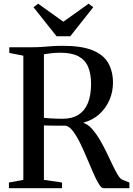

<svg xmlns="http://www.w3.org/2000/svg" viewBox="-20 -992 702 1012"><path d="M27 0V-30L103 -44V-698.5L29 -713V-743H151Q179 -743 204.8 -745Q230.5 -747 256.8 -748.8Q283 -750.5 311 -750.5Q410.5 -750.5 468 -727Q525.5 -703.5 550.5 -659.8Q575.5 -616 575.5 -555.5Q575.5 -508.5 557 -465.2Q538.5 -422 503.5 -390.2Q468.5 -358.5 418 -345Q442.5 -337.5 463.8 -314Q485 -290.5 504.5 -258Q524 -225.5 541 -190.2Q558 -155 572.8 -123.5Q587.5 -92 600.5 -70.8Q613.5 -49.5 624 -45L662 -30V0H526Q514.5 0 500.8 -22.5Q487 -45 471.2 -81.2Q455.5 -117.5 438.2 -158.5Q421 -199.5 402.8 -237Q384.5 -274.5 365.2 -300Q346 -325.5 326.5 -329.5Q315.5 -329.5 299 -329.5Q282.5 -329.5 265.2 -329.8Q248 -330 233.5 -330.2Q219 -330.5 211.5 -331V-44L307 -30V0ZM310 -366Q360 -366 393.5 -387.2Q427 -408.5 443.5 -449.5Q460 -490.5 460 -550Q460 -601.5 445 -638.2Q430 -675 394.8 -694.5Q359.5 -714 300 -714Q277.5 -714 261 -712.5Q244.5 -711 232.5 -709Q220.5 -707 211.5 -706V-371Q225.5 -369 244.5 -368Q263.5 -367 281.5 -366.5Q299.5 -366 310 -366ZM278 -801 156.5 -954 181 -972.5 314 -877.5 447 -972.5 471.5 -954 350.5 -801Z"/></svg>

Font: Merriweather 96pt
Style: Regular
Weight: 400
Version: Version 2.100